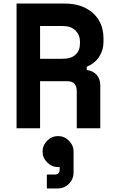

<svg xmlns="http://www.w3.org/2000/svg" viewBox="-20 -720 652 1078"><path d="M73 0V-700H341Q413 -700 462 -674Q511 -648 536 -604.5Q561 -561 561 -507V-483Q561 -440 537.5 -402.5Q514 -365 467 -345V-327Q502 -323 522.5 -300Q543 -277 543 -242V0H411V-210Q411 -234 398.5 -249Q386 -264 357 -264H205V0ZM205 -390H331Q379 -390 404 -413Q429 -436 429 -476V-488Q429 -523 404 -548.5Q379 -574 331 -574H205ZM243 338V260H288Q315 260 315 230V218H306Q271 218 245 192Q219 166 219 131Q219 96 245 70Q271 44 306 44Q341 44 367 70Q393 96 393 131V248Q393 286 367 312Q341 338 303 338Z"/></svg>

Font: Space Mono
Style: Bold
Weight: 700
Monospace: yes
Designer: Colophon Foundry + Benjamin Critton
Foundry: Colophon Foundry & Benjamin Critton
Version: Version 1.003; ttfautohint (v1.8.4.7-5d5b)